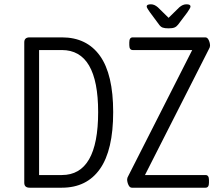

<svg xmlns="http://www.w3.org/2000/svg" viewBox="-20 -874 1030 894"><path d="M118 0Q93 0 93 -23V-677Q93 -700 118 -700H268Q384 -700 445.5 -614Q507 -528 507 -352Q507 -175 445.5 -87.5Q384 0 268 0ZM162 -59H268Q437 -59 437 -352Q437 -641 268 -641H162ZM594 0Q584 0 578 -13Q572 -26 572 -39Q572 -46 578 -56L875 -641H598Q582 -641 582 -664V-677Q582 -700 598 -700H936Q946 -700 952 -687Q958 -674 958 -661Q958 -654 952 -644L655 -59H937Q953 -59 953 -36V-23Q953 0 937 0ZM848 -854Q867 -854 867 -844Q867 -839 862 -831.5Q857 -824 852 -816L809 -759Q802 -750 792.5 -746Q783 -742 765 -742Q747 -742 737.5 -745.5Q728 -749 721 -759L678 -817Q673 -824 668 -832Q663 -840 663 -844Q663 -854 683 -854Q699 -854 715 -840L765 -791L815 -840Q831 -854 848 -854Z"/></svg>

Font: Asap Condensed Light
Style: Regular
Weight: 300
Width: 3
Designer: Pablo Cosgaya
Foundry: Omnibus-Type
Version: Version 3.001; ttfautohint (v1.8.4.7-5d5b)